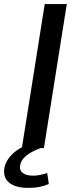

<svg xmlns="http://www.w3.org/2000/svg" viewBox="-31 -725 388 940"><path d="M76 0 188 -705H296L184 0ZM109 195Q45 195 13.5 169Q-18 143 -9 95Q0 55 36.5 23Q73 -9 142 -33L168 0Q142 9 120.5 21.5Q99 34 85 49.5Q71 65 68 83Q63 108 80 121.5Q97 135 131 135Q148 135 165 131.5Q182 128 200 122L208 176Q187 185 162.5 190Q138 195 109 195Z"/></svg>

Font: Nunito Sans 10pt Expanded Medium
Style: Italic
Weight: 500
Width: 7
Italic angle: -9°
Designer: Vernon Adams
Foundry: Vernon Adams
Version: Version 3.101;gftools[0.9.27]